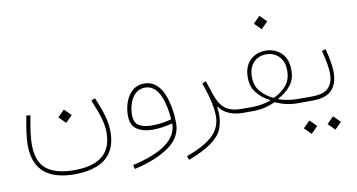

<svg xmlns="http://www.w3.org/2000/svg" viewBox="-85 -874 2517 1355"><g transform="rotate(-10 1173.5 -196.5)"><path d="M361.3 -147 409.2 -194.8 361.3 -242.7 313.5 -194.8ZM563.5 -271C586.9 -215.3 604 -169.4 614.3 -132.8C624.5 -96.2 629.9 -63 629.9 -33.2C629.9 133.3 523.4 191.4 358.9 191.4C274.4 191.4 209.5 174.3 164.1 140.1C118.7 105.5 95.7 45.9 95.7 -39.6C95.7 -61.5 97.7 -88.4 101.6 -120.1C105.5 -151.9 112.3 -192.4 122.1 -242.7L93.3 -248C73.7 -147 66.4 -86.4 66.4 -39.6C66.4 146.5 178.2 220.7 359.4 220.7C418.5 220.7 470.7 212.4 515.6 195.3C605 161.6 658.2 88.9 658.2 -32.7C658.2 -65.4 653.3 -101.6 643.1 -140.6C632.8 -179.2 615.2 -226.6 591.3 -282.7Z M1097.7 -10.3C1095.7 100.6 988.3 180.2 774.9 228L782.2 257.3C887.7 233.4 971.2 199.2 1032.7 155.8C1094.2 111.8 1125 56.6 1125 -9.8C1125 -74.7 1114.7 -151.9 1088.9 -216.3C1063 -280.8 1019 -325.2 952.1 -325.2C917.5 -325.2 889.2 -315.4 866.2 -295.4C843.3 -275.4 826.7 -249.5 815.4 -218.8C804.2 -187.5 798.8 -155.3 798.8 -122.6C798.8 -75.7 813.5 -42.5 842.3 -22.9C871.1 -3.4 908.7 6.3 955.6 6.3C1009.8 6.3 1056.2 -2.9 1095.2 -13.2ZM1094.7 -43C1057.1 -33.2 1009.8 -23.9 955.6 -23.9C916 -23.9 885.3 -30.8 862.3 -44.4C839.4 -58.1 828.1 -84 828.1 -122.6C828.1 -149.4 832.5 -175.8 841.3 -202.6C858.9 -255.9 895 -295.9 952.1 -295.9C1004.9 -295.9 1039.1 -259.3 1061 -207C1082.5 -154.8 1092.3 -93.3 1094.7 -43Z M1355.5 -254.9C1392.1 -152.3 1410.2 -70.8 1410.2 -10.7C1410.2 43 1390.6 88.9 1352.1 127C1313 164.6 1249 200.2 1159.7 232.9L1170.4 260.3C1239.3 234.4 1294.4 207 1335.4 177.7C1376.5 147.9 1403.3 117.2 1416 84.5C1428.2 51.8 1434.6 19 1434.6 -13.2C1434.6 -31.7 1433.1 -51.3 1429.7 -71.8L1434.6 -73.7C1465.3 -26.9 1525.9 0 1600.6 0H1601.1V-29.3H1600.6C1489.7 -29.3 1446.3 -72.8 1412.1 -176.8L1382.8 -265.6Z M1835 -558.6 1882.8 -606.4 1835 -654.3 1787.1 -606.4ZM1678.7 -238.3C1678.7 -193.8 1690.9 -156.7 1715.8 -127C1740.7 -97.2 1770.5 -73.2 1805.7 -56.2L1805.2 -51.3C1762.2 -36.6 1716.3 -29.3 1668 -29.3H1601.1C1594.7 -29.3 1591.3 -24.4 1591.3 -14.6C1591.3 -4.9 1594.7 0 1601.1 0H1672.4C1734.4 0 1780.8 -11.7 1835 -35.6C1889.2 -11.7 1933.6 0 1994.1 0H2068.8V-29.3H2002.4C1955.1 -29.3 1906.2 -37.1 1865.7 -51.3V-56.2C1900.4 -73.2 1930.2 -97.2 1954.6 -127C1979 -156.7 1991.2 -193.4 1991.2 -237.8C1991.2 -291 1976.6 -332.5 1946.8 -361.3C1917 -390.1 1879.4 -404.8 1835 -404.8C1789.6 -404.8 1752.4 -390.6 1723.1 -361.8C1693.4 -333 1678.7 -291.5 1678.7 -238.3ZM1835 -66.4C1797.4 -83.5 1767.1 -105.5 1743.7 -133.3C1719.7 -161.1 1708 -196.3 1708 -239.7C1708 -282.2 1719.7 -316.4 1743.7 -341.3C1767.1 -366.2 1797.4 -378.4 1835 -378.4C1871.6 -378.4 1901.9 -366.2 1925.8 -341.3C1949.7 -316.4 1961.4 -282.2 1961.4 -239.7C1961.4 -196.3 1949.7 -161.1 1926.3 -133.3C1902.3 -105.5 1872.1 -83.5 1835 -66.4Z M2227.1 -334C2242.7 -270 2255.4 -213.4 2255.4 -167C2255.4 -122.6 2243.7 -88.9 2220.2 -64.9C2196.8 -41 2156.2 -29.3 2098.6 -29.3H2068.8C2062.5 -29.3 2059.1 -24.4 2059.1 -14.6C2059.1 -4.9 2062.5 0 2068.8 0H2098.6C2165.5 0 2212.9 -15.1 2240.7 -45.9C2268.6 -76.2 2282.2 -118.7 2282.2 -172.9C2282.2 -221.2 2270.5 -278.8 2254.4 -341.3ZM2054.2 230 2102.1 182.1 2054.2 134.3 2006.3 182.1ZM2224.1 230 2272 182.1 2224.1 134.3 2176.3 182.1Z"/></g></svg>

Font: Estedad Thin
Style: Regular
Weight: 100
Designer: Amin Abedi
Version: Version 7.3